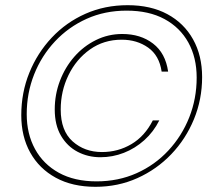

<svg xmlns="http://www.w3.org/2000/svg" viewBox="-20 -718 829 740"><path d="M348 2Q259 2 195 -33Q131 -68 96.5 -130Q62 -192 62 -274Q62 -361 93 -437.5Q124 -514 179.5 -573Q235 -632 309.5 -665Q384 -698 472 -698Q561 -698 625 -663.5Q689 -629 724 -566.5Q759 -504 759 -421Q759 -335 727.5 -258.5Q696 -182 640 -123.5Q584 -65 509.5 -31.5Q435 2 348 2ZM367 -112Q319 -112 279 -133Q239 -154 215 -195Q191 -236 191 -296Q191 -354 211 -406.5Q231 -459 266.5 -499.5Q302 -540 349.5 -563.5Q397 -587 451 -587Q522 -587 570 -550Q618 -513 628 -442H603Q594 -504 551 -534.5Q508 -565 449 -565Q380 -565 327 -527.5Q274 -490 244 -428.5Q214 -367 214 -296Q214 -214 260 -173Q306 -132 373 -132Q435 -132 486.5 -162.5Q538 -193 569 -254H594Q572 -210 536.5 -178Q501 -146 457.5 -129Q414 -112 367 -112ZM352 -19Q436 -19 506.5 -50.5Q577 -82 629 -138Q681 -194 709.5 -266Q738 -338 738 -419Q738 -496 706 -554Q674 -612 614 -644.5Q554 -677 468 -677Q384 -677 314 -645.5Q244 -614 192 -558.5Q140 -503 111.5 -431Q83 -359 83 -278Q83 -202 115 -143.5Q147 -85 207 -52Q267 -19 352 -19Z"/></svg>

Font: DM Sans 11pt Thin
Style: Italic
Weight: 250
Italic angle: -10°
Version: Version 4.004;gftools[0.9.30]